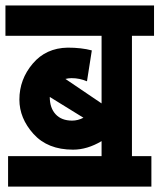

<svg xmlns="http://www.w3.org/2000/svg" viewBox="-30 -653 592 713"><path d="M154.8 -293Q154.8 -252.4 176.5 -228.8Q198.2 -205.1 237.8 -205.1Q259.3 -205.1 279.8 -215.8ZM347.2 -520H-9.8V-632.8H542V-520H460V-73.2H532.2V40H0V-73.2H347.2V-128.9Q293.9 -97.2 241.2 -97.2Q147 -97.2 94.2 -155.8Q42 -213.9 42 -283.2Q42 -358.4 91.8 -417Q140.6 -474.6 221.2 -476.1Q272.5 -476.1 311 -465.8L293 -351.1Q265.6 -362.8 235.8 -362.8Q224.6 -362.8 212.9 -359.9L347.2 -269Z"/></svg>

Font: Miedinger*
Style: Bold
Weight: 700
Version: Version 001.000